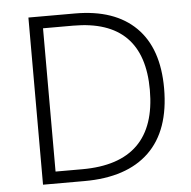

<svg xmlns="http://www.w3.org/2000/svg" viewBox="-51 -765 814 817"><g transform="rotate(-5 355.5 -357.0)"><path d="M649 -364Q649 -184 553.5 -92Q458 0 277 0H100V-714H299Q468 -714 558.5 -624.5Q649 -535 649 -364ZM588 -362Q588 -663 287 -663H158V-51H272Q588 -51 588 -362Z"/></g></svg>

Font: Noto Sans Arabic UI Lt
Style: Regular
Weight: 300
Designer: Monotype Design Team, Nadine Chahine and Nizar Qandah
Foundry: Monotype Imaging Inc.
Version: Version 2.010; ttfautohint (v1.8.4.7-5d5b)